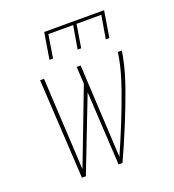

<svg xmlns="http://www.w3.org/2000/svg" viewBox="-136 -856 872 961"><g transform="rotate(-20 300.0 -375.0)"><path d="M136 0 106 -530H127L153 -39L306 -439L301 -530H322L348 -34Q365 -73 381.5 -111.5Q398 -150 413.5 -189Q429 -228 444 -267Q459 -306 472.5 -345Q486 -384 497.5 -423.5Q509 -463 516 -504L520 -530H541L537 -504Q529 -460 516.5 -417.5Q504 -375 489 -333Q474 -291 457.5 -249Q441 -207 424 -165.5Q407 -124 389 -82.5Q371 -41 352 0H331L309 -392L157 0ZM185 -610 208 -750H527L504 -610H485L506 -733H374L354 -610H335L356 -733H224L204 -610Z"/></g></svg>

Font: Iosevka Curly Thin Extended
Style: Italic
Weight: 100
Width: 7
Italic angle: -9°
Monospace: yes
Designer: Belleve Invis
Foundry: Belleve Invis
Version: Version 11.1.0; ttfautohint (v1.8.3)